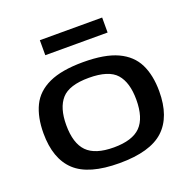

<svg xmlns="http://www.w3.org/2000/svg" viewBox="-131 -861 991 999"><g transform="rotate(-20 365.0 -361.5)"><path d="M45 -271Q45 -360 75 -422Q105 -484 175.5 -516.5Q246 -549 365 -549Q485 -549 555 -516.5Q625 -484 655.5 -422Q686 -360 686 -271Q686 -130 610.5 -60Q535 10 365 10Q195 10 120 -60Q45 -130 45 -271ZM171 -271Q171 -170 216.5 -123.5Q262 -77 365 -77Q468 -77 513.5 -123.5Q559 -170 559 -271Q559 -366 517 -414Q475 -462 365 -462Q256 -462 213.5 -414Q171 -366 171 -271ZM193 -650V-733H538V-650Z"/></g></svg>

Font: Georama Extended Medium
Style: Regular
Weight: 500
Width: 7
Designer: Jean-Baptiste Levee
Foundry: Production Type
Version: Version 1.000